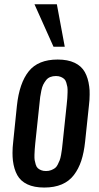

<svg xmlns="http://www.w3.org/2000/svg" viewBox="-20 -863 461 892"><path d="M228.5 -646 140.1 -843.3H244.1L280.8 -646ZM271 -198.7 290 -378.4Q292 -397 292.7 -407.2Q293.5 -417.5 293.9 -433.8Q294.4 -450.2 293 -459Q291.5 -467.8 288.1 -479Q284.7 -490.2 278.6 -495.8Q272.5 -501.5 262.9 -505.6Q253.4 -509.8 240.2 -509.8Q225.1 -509.8 213.4 -505.1Q201.7 -500.5 193.8 -490.2Q186 -480 180.9 -470Q175.8 -460 172.1 -442.4Q168.5 -424.8 166.7 -412.4Q165 -399.9 163.1 -378.4L144 -198.7Q142.1 -179.7 141.4 -169.7Q140.6 -159.7 140.1 -143.6Q139.6 -127.4 141.1 -118.7Q142.6 -109.9 146 -98.6Q149.4 -87.4 155.5 -81.8Q161.6 -76.2 171.1 -72.3Q180.7 -68.4 193.8 -68.4Q207 -68.4 217.5 -72.5Q228 -76.7 235.4 -82Q242.7 -87.4 248.3 -98.6Q253.9 -109.9 257.3 -118.4Q260.7 -127 263.7 -143.6Q266.6 -160.2 267.8 -169.9Q269 -179.7 271 -198.7ZM40 -116.7Q38.1 -133.8 38.1 -152.8Q38.1 -177.7 41.5 -205.6L58.6 -372.1Q69.8 -477.1 113.5 -531.7Q157.2 -586.4 248 -586.4Q294.9 -586.4 326.7 -571.3Q358.4 -556.2 374 -528.3Q389.6 -500.5 394.5 -460.9Q397 -443.4 396.5 -423.8Q396.5 -399.4 393.1 -372.1L375.5 -205.6Q370.1 -154.3 357.7 -116.5Q345.2 -78.6 323.2 -49.8Q301.3 -21 266.8 -6.3Q232.4 8.3 185.5 8.3Q138.7 8.3 107.2 -6.6Q75.7 -21.5 60.3 -49.3Q44.9 -77.1 40 -116.7Z"/></svg>

Font: Oswald
Style: Regular
Weight: 400
Designer: Vernon Adams
Foundry: Vernon Adams
Version: 3.0; ttfautohint (v0.94.23-7a4d-dirty) -l 8 -r 50 -G 200 -x 